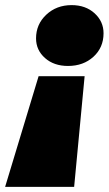

<svg xmlns="http://www.w3.org/2000/svg" viewBox="-83 -577 425 751"><path d="M58 -427Q58 -482 98 -519.5Q138 -557 197 -557Q252 -557 287 -525Q322 -493 322 -447Q322 -391 282.5 -355Q243 -319 183 -319Q128 -319 93 -350Q58 -381 58 -427ZM68 -279H248L207 154H-63Z"/></svg>

Font: Montserrat Alternates Black
Style: Italic
Weight: 900
Italic angle: -11.3°
Designer: Julieta Ulanovsky
Foundry: Julieta Ulanovsky
Version: Version 7.200